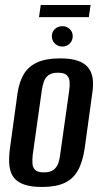

<svg xmlns="http://www.w3.org/2000/svg" viewBox="-20 -735 404 763"><path d="M147 8Q105 8 78 -1Q51 -10 36 -28Q21 -46 17.5 -76Q14 -106 20 -149L50 -367Q57 -411 75 -441Q93 -471 128 -487Q163 -503 219 -503Q261 -503 288 -494Q315 -485 329.5 -467.5Q344 -450 348 -425Q352 -400 347 -367L317 -149Q309 -92 289.5 -57.5Q270 -23 235.5 -7.5Q201 8 147 8ZM154 -50Q179 -50 192 -59.5Q205 -69 211 -85Q217 -101 219 -120L255 -375Q258 -395 256.5 -411Q255 -427 245 -436.5Q235 -446 210 -446Q186 -446 173 -436.5Q160 -427 154.5 -411Q149 -395 146 -375L110 -120Q108 -101 109 -85Q110 -69 120 -59.5Q130 -50 154 -50ZM228 -550Q210 -550 198 -562Q186 -574 186 -591Q186 -608 198 -619.5Q210 -631 228 -631Q245 -631 257 -619.5Q269 -608 269 -591Q269 -574 257 -562Q245 -550 228 -550ZM135 -667 142 -715H340L333 -667Z"/></svg>

Font: Alumni Sans Thin SemiBold
Style: Italic
Weight: 600
Italic angle: -8°
Version: Version 1.016